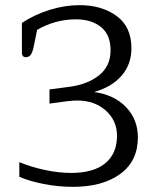

<svg xmlns="http://www.w3.org/2000/svg" viewBox="-20 -715 625 745"><path d="M55 -29V-86Q100 -67 154 -55.5Q208 -44 256 -44Q343 -44 388.5 -81.5Q434 -119 434 -188Q434 -247 390.5 -286Q347 -325 279 -325Q264 -325 238.5 -322Q213 -319 172 -313V-368L248 -378Q319 -387 364 -422.5Q409 -458 409 -520Q409 -580 372 -610Q335 -640 274 -640Q234 -640 194.5 -629Q155 -618 124 -599L111 -535Q106 -511 99 -502Q92 -493 80 -493Q73 -493 69 -497.5Q65 -502 65 -508V-626Q113 -658 172 -676.5Q231 -695 289 -695Q375 -695 432.5 -653Q490 -611 490 -528Q490 -465 451.5 -421Q413 -377 345 -358Q424 -347 469.5 -299Q515 -251 515 -182Q515 -90 446.5 -40Q378 10 263 10Q206 10 150 -1Q94 -12 55 -29Z"/></svg>

Font: Maitree
Style: Regular
Weight: 400
Designer: CadsonDemak Team
Foundry: CadsonDemak
Version: Version 1.001